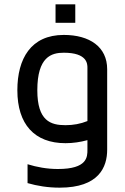

<svg xmlns="http://www.w3.org/2000/svg" viewBox="-20 -669 578 885"><path d="M327 -649H236V-564H327V-649ZM274 -508C122 -508 60 -398 60 -253C60 -96 139 -9 282 -9C316 -9 350 -14 383 -23V21C383 54 383 110 247 110C196 110 149 101 107 88V175C152 188 201 196 255 196C436 196 474 101 474 21V-350C474 -453 393 -508 274 -508ZM383 -111C351 -98 317 -92 282 -92C214 -92 152 -111 152 -253C152 -407 217 -426 274 -426C383 -426 383 -374 383 -356V-111Z"/></svg>

Font: Maven Pro
Style: Medium
Weight: 500
Designer: Joe Prince
Foundry: Joe Prince
Version: Version 1.003